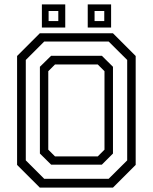

<svg xmlns="http://www.w3.org/2000/svg" viewBox="-20 -851 693 871"><path d="M160.5 0 57.5 -103V-597L160.5 -700H492.5L595.5 -597V-103L492.5 0ZM229.5 -141.5H423.5L454 -172V-528L423.5 -558.5H229.5L199 -528V-172ZM180.5 -40H473L557 -123.5V-579L473 -662.5H180.5L97 -579V-123.5ZM212 -104 161 -154.5V-548L212 -598H442L492.5 -548V-154.5L442 -104ZM378 -726V-831H484V-726ZM170 -726V-831H276V-726ZM200.5 -755.5H244.5V-801H200.5ZM409 -755.5H453V-801H409Z"/></svg>

Font: Tourney Thin
Style: Regular
Weight: 400
Version: Version 1.015